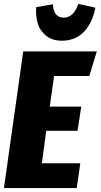

<svg xmlns="http://www.w3.org/2000/svg" viewBox="-21 -956 512 976"><path d="M293.9 -749Q245.1 -749 213.6 -774.2Q182.1 -799.3 170.9 -836.7Q159.7 -874 163.1 -919.9L248 -934.1Q251.5 -866.2 303.2 -866.2Q352.5 -866.2 377 -936L463.9 -917Q457 -881.8 444.1 -852.5Q431.2 -823.2 410.6 -799.6Q390.1 -775.9 360.4 -762.5Q330.6 -749 293.9 -749ZM471.2 -694.8 433.1 -569.8H253.9L231.9 -414.1H392.1L373 -291H213.9L191.9 -126H387.2L369.1 0H-1L97.2 -694.8Z"/></svg>

Font: Fira Sans Compressed ExtraBold
Style: Italic
Weight: 800
Width: 3
Italic angle: -8°
Designer: Carrois Corporate & Edenspiekermann AG
Foundry: Carrois Corporate GbR & Edenspiekermann AG
Version: Version 4.203;PS 004.203;hotconv 1.0.88;makeotf.lib2.5.64775